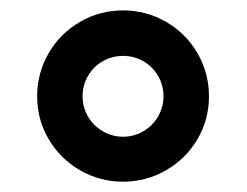

<svg xmlns="http://www.w3.org/2000/svg" viewBox="-20 -732 477 371"><path d="M51.8 -545.9Q51.8 -590.8 74 -629.2Q96.2 -667.5 134.5 -689.7Q172.9 -711.9 217.8 -711.9Q262.7 -711.9 301 -689.7Q339.4 -667.5 361.6 -629.2Q383.8 -590.8 383.8 -545.9Q383.8 -501 361.6 -463.1Q339.4 -425.3 301 -403.1Q262.7 -380.9 217.8 -380.9Q172.9 -380.9 134.5 -403.1Q96.2 -425.3 74 -463.1Q51.8 -501 51.8 -545.9ZM295.9 -545.9Q295.9 -567.4 285.4 -585.4Q274.9 -603.5 256.8 -613.8Q238.8 -624 217.8 -624Q196.8 -624 178.7 -613.8Q160.6 -603.5 150.1 -585.4Q139.6 -567.4 139.6 -545.9Q139.6 -524.9 150.1 -506.8Q160.6 -488.8 178.7 -478.3Q196.8 -467.8 217.8 -467.8Q238.8 -467.8 256.8 -478.3Q274.9 -488.8 285.4 -506.8Q295.9 -524.9 295.9 -545.9Z"/></svg>

Font: Pretendard Std SemiBold
Style: Regular
Weight: 600
Designer: Base glyphs from Inter by Rasmus Andersson; Hangeul glyphs from Noto Sans CJK(Source Han Sans) by Jang Soo-young and Kan
Foundry: Kil Hyung-jin
Version: Version 1.309